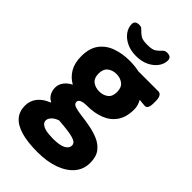

<svg xmlns="http://www.w3.org/2000/svg" viewBox="-276 -801 1098 1098"><g transform="rotate(45 273.0 -251.5)"><path d="M267 -531Q287 -531 306.5 -529Q326 -527 344 -523H505Q535 -523 535 -473V-456Q535 -409 511 -409Q506 -409 490.5 -410.5Q475 -412 468 -413L466 -409Q473 -400 477.5 -383.5Q482 -367 482 -353Q482 -290 455 -251Q428 -212 381.5 -194Q335 -176 278 -176Q247 -176 232 -169Q217 -162 217 -149Q217 -132 238.5 -125Q260 -118 294 -114Q328 -110 365 -103Q404 -96 439.5 -81Q475 -66 497.5 -37Q520 -8 520 42Q520 94 488 132Q456 170 398 191Q340 212 262 212Q182 212 129 196.5Q76 181 50 150.5Q24 120 24 74Q24 35 47.5 5Q71 -25 115 -42L116 -46Q95 -56 84 -76Q73 -96 73 -121Q73 -146 88.5 -167.5Q104 -189 133 -204Q96 -224 74 -261Q52 -298 52 -353Q52 -418 81 -457Q110 -496 159 -513.5Q208 -531 267 -531ZM222 -4Q196 5 182 20Q168 35 168 50Q168 64 179 74Q190 84 213 89.5Q236 95 273 95Q325 95 350.5 81.5Q376 68 376 46Q376 34 368 26Q360 18 342 12.5Q324 7 294.5 3Q265 -1 222 -4ZM267 -424Q236 -424 214 -407Q192 -390 192 -353Q192 -316 214 -299.5Q236 -283 267 -283Q298 -283 320 -299.5Q342 -316 342 -353Q342 -390 320 -407Q298 -424 267 -424ZM385 -715Q420 -715 420 -687Q420 -658 401.5 -632.5Q383 -607 350 -591Q317 -575 273 -575Q229 -575 196 -591Q163 -607 144.5 -632.5Q126 -658 126 -687Q126 -715 161 -715Q174 -715 180.5 -709.5Q187 -704 194 -697Q204 -686 219.5 -676Q235 -666 273 -666Q313 -666 328.5 -677Q344 -688 354 -699Q360 -706 366.5 -710.5Q373 -715 385 -715Z"/></g></svg>

Font: Asap VF Beta
Style: Regular
Weight: 400
Designer: Pablo Cosgaya
Foundry: Pablo Cosgaya
Version: Version 1.007